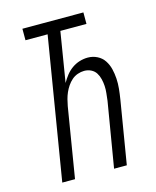

<svg xmlns="http://www.w3.org/2000/svg" viewBox="-111 -812 722 888"><g transform="rotate(-15 250.0 -367.5)"><path d="M76 0 188 -680H82V-735H374V-680H249L210 -441Q220 -459 233 -475.5Q246 -492 263 -504Q280 -516 299.5 -522Q319 -528 339 -528Q363 -528 384 -517.5Q405 -507 417.5 -488Q430 -469 435.5 -446.5Q441 -424 442.5 -400Q444 -376 441.5 -351.5Q439 -327 435 -302L385 0H324L376 -311Q378 -329 380 -346.5Q382 -364 381 -381Q380 -398 376 -414.5Q372 -431 363.5 -444.5Q355 -458 340 -465.5Q325 -473 307 -473Q292 -473 276 -467.5Q260 -462 247.5 -451Q235 -440 225.5 -426Q216 -412 209.5 -397Q203 -382 199 -366.5Q195 -351 192 -335L137 0Z"/></g></svg>

Font: Iosevka SS04 Light
Style: Italic
Weight: 300
Italic angle: -9°
Monospace: yes
Designer: Belleve Invis
Foundry: Belleve Invis
Version: Version 19.0.0; ttfautohint (v1.8.4)